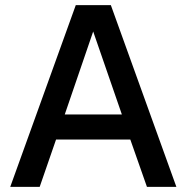

<svg xmlns="http://www.w3.org/2000/svg" viewBox="-20 -730 729 750"><path d="M20 0 276 -710H413L669 0H554L489 -185H199L135 0ZM233 -283H456L344 -607Z"/></svg>

Font: Txt Sans Medium
Style: Regular
Weight: 500
Designer: Open Source
Foundry: XRLN
Version: Version 1.0